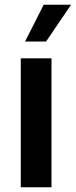

<svg xmlns="http://www.w3.org/2000/svg" viewBox="-20 -793 321 813"><path d="M68 0H198V-546H68ZM86 -617H175L281 -773H165Z"/></svg>

Font: Wafeq Semi Bold
Style: Regular
Weight: 600
Designer: Rasmus Andersson & Azza Alameddine
Foundry: Google & TypeTogether
Version: Version 3.000;January 28, 2025;FontCreator 15.0.0.3014 64-bi